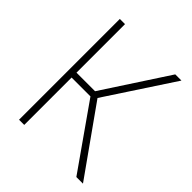

<svg xmlns="http://www.w3.org/2000/svg" viewBox="-195 -821 943 943"><g transform="rotate(45 276.5 -350.0)"><path d="M128 -329V0H92V-700H128V-363H257L477 -700H520L289 -348L536 0H490L259 -329Z"/></g></svg>

Font: Titillium Web
Style: Thin
Weight: 200
Version: Version 1.001;PS 57.000;hotconv 1.0.70;makeotf.lib2.5.55311